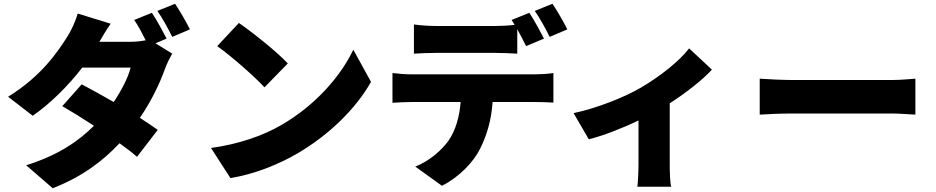

<svg xmlns="http://www.w3.org/2000/svg" viewBox="-20 -898 4970 1020"><path d="M865 -693C847 -728 812 -793 787 -830L693 -792C714 -762 736 -720 754 -684C730 -679 700 -676 674 -676H508C523 -702 546 -741 568 -772L393 -826C382 -787 358 -735 340 -707C287 -623 200 -493 23 -384L154 -283C248 -348 344 -444 417 -539H674C662 -489 626 -418 584 -356C524 -391 463 -424 414 -450L311 -334C358 -307 418 -270 479 -230C401 -152 295 -75 119 -20L260 102C415 42 527 -43 615 -137C651 -111 684 -86 708 -65L818 -208C793 -226 760 -248 723 -272C787 -365 831 -461 856 -531C867 -561 882 -591 895 -613L806 -668ZM816 -840C843 -802 875 -743 895 -702L989 -742C972 -776 936 -840 910 -878Z M1249 -776 1134 -653C1206 -602 1332 -492 1385 -434L1509 -561C1449 -625 1318 -729 1249 -776ZM1101 -112 1204 48C1330 28 1460 -24 1562 -84C1729 -182 1871 -321 1951 -463L1857 -634C1790 -493 1655 -338 1475 -234C1377 -177 1248 -132 1101 -112Z M2994 -742C2977 -776 2941 -840 2915 -878L2821 -840C2848 -802 2880 -743 2900 -702ZM2612 -617C2650 -617 2691 -615 2728 -613V-743C2745 -712 2762 -679 2775 -653L2870 -693C2852 -728 2817 -793 2792 -830L2698 -792C2703 -784 2709 -775 2714 -766C2681 -762 2645 -760 2612 -760H2295C2261 -760 2213 -763 2179 -768V-613C2212 -615 2260 -617 2295 -617ZM2166 -503C2135 -503 2096 -506 2065 -510V-352C2093 -354 2137 -356 2166 -356H2427C2421 -278 2402 -209 2363 -151C2323 -95 2253 -38 2186 -13L2328 89C2419 43 2497 -38 2531 -109C2565 -177 2590 -256 2597 -356H2821C2851 -356 2893 -355 2920 -353V-510C2892 -505 2842 -503 2821 -503Z M3641 -641C3591 -575 3487 -492 3384 -432C3306 -386 3157 -324 3027 -297L3108 -158C3181 -176 3285 -216 3372 -258V-26C3372 12 3369 72 3366 94H3546C3539 72 3538 12 3538 -26V-349C3629 -408 3715 -476 3762 -528Z M4016 -289C4057 -292 4132 -295 4189 -295H4720C4761 -295 4817 -290 4843 -289V-480C4814 -478 4765 -473 4720 -473H4189C4140 -473 4056 -477 4016 -480Z"/></svg>

Font: Noto Sans CJK JP Black
Style: Regular
Weight: 900
Designer: Ryoko NISHIZUKA (kana & ideographs); Paul D. Hunt (Latin, Greek & Cyrillic); Wenlong ZHANG (bopomofo); Sandoll Communica
Foundry: Adobe Systems Incorporated
Version: Version 1.004;PS 1.004;hotconv 1.0.82;makeotf.lib2.5.63406